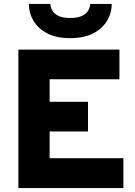

<svg xmlns="http://www.w3.org/2000/svg" viewBox="-20 -951 681 971"><path d="M73 0V-700H584V-550H231V-436H425V-286H231V-151H604V0ZM335 -758Q266 -758 219.5 -782Q173 -806 149.5 -845.5Q126 -885 126 -931H235Q235 -916 243.5 -899.5Q252 -883 273.8 -871.5Q295.5 -860 335 -860Q374.5 -860 396.5 -871.5Q418.5 -883 427.2 -899.5Q436 -916 436 -931H545Q545 -885 521.2 -845.5Q497.5 -806 450.8 -782Q404 -758 335 -758Z"/></svg>

Font: Overpass Black
Style: Regular
Weight: 900
Designer: Delve Withrington, Dave Bailey, Thomas Jockin
Foundry: Delve Fonts LLC
Version: Version 4.000; ttfautohint (v1.8.3)